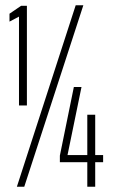

<svg xmlns="http://www.w3.org/2000/svg" viewBox="-20 -708 430 728"><path d="M52 -308V-645L16 -626V-656L60 -686H82V-308ZM44 0 267 -688H296L72 0ZM311 0V-93H207V-118L260 -378H289L236 -120H311V-273H341V-120H371V-93H341V0Z"/></svg>

Font: Saira UltraCondensed Thin
Style: Regular
Weight: 250
Width: 1
Designer: Hector Gatti with collaboration of the Omnibus-Type team
Foundry: Omnibus-Type
Version: Version 1.101